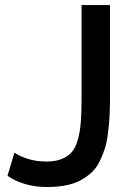

<svg xmlns="http://www.w3.org/2000/svg" viewBox="-20 -730 528 761"><path d="M37.1 -125Q56.2 -111.3 89.6 -100.6Q123 -89.8 164.1 -89.8Q199.2 -89.8 223.6 -99.4Q248 -108.9 263.7 -126.5Q279.3 -144 288.1 -174.8Q296.9 -205.6 300 -242.4Q303.2 -279.3 303.2 -333V-710H416V-349.1Q416 -305.7 414.3 -272.2Q412.6 -238.8 408.2 -203.4Q403.8 -168 395.5 -141.4Q387.2 -114.7 374.5 -89.4Q361.8 -64 343 -46.4Q324.2 -28.8 299.3 -15.4Q274.4 -2 241.2 4.6Q208 11.2 167 11.2Q74.7 11.2 9.8 -33.2Z"/></svg>

Font: Rawline SemiBold
Style: Regular
Weight: 600
Designer: Matt McInerney, Pablo Impallari, Rodrigo Fuenzalida
Foundry: Matt McInerney, Pablo Impallari, Rodrigo Fuenzalida
Version: Version 4.020;PS 004.020;hotconv 1.0.88;makeotf.lib2.5.64775